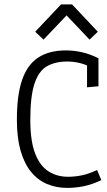

<svg xmlns="http://www.w3.org/2000/svg" viewBox="-20 -870 498 894"><path d="M293 4.9Q241.7 4.9 199 -13.2Q156.2 -31.2 124.8 -69.6Q93.3 -107.9 75.9 -168.2Q58.6 -228.5 58.6 -313Q58.6 -428.7 83.5 -499.5Q108.4 -570.3 159.2 -602.8Q210 -635.3 287.1 -635.3Q323.2 -635.3 360.8 -627Q398.4 -618.7 438.5 -598.6V-468.3L385.3 -463.4V-586.9L396.5 -559.6Q377 -570.3 349.9 -576.9Q322.8 -583.5 292.5 -583.5Q237.3 -583.5 199 -561.8Q160.6 -540 140.9 -481.2Q121.1 -422.4 121.1 -311.5Q121.1 -214.8 143.1 -156.7Q165 -98.6 204.8 -72.8Q244.6 -46.9 296.9 -46.9Q328.6 -46.9 361.6 -53.7Q394.5 -60.5 432.1 -78.6L451.7 -31.2Q408.7 -10.7 369.9 -2.9Q331.1 4.9 293 4.9ZM182.6 -685.5 144 -722.2 264.2 -849.6H315.4L435.5 -722.2L397 -685.5L290 -798.3Z"/></svg>

Font: Anaheim
Style: Regular
Weight: 400
Designer: Vernon Adams
Foundry: Vernon Adams
Version: Version 2.001